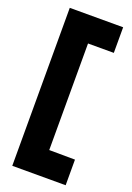

<svg xmlns="http://www.w3.org/2000/svg" viewBox="-153 -660 632 916"><g transform="rotate(20 163.0 -202.0)"><path d="M306 69 175 68V-473H306V-603H35V199H306Z"/></g></svg>

Font: OSH Darker Grotesque Black
Style: Regular
Weight: 900
Designer: Gabriel Lam
Foundry: TypeRant
Version: Version 1.000;Glyphs 3.1.1 (3148)